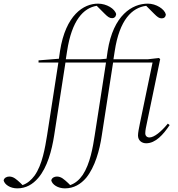

<svg xmlns="http://www.w3.org/2000/svg" viewBox="-175 -776 979 1056"><path d="M-80 260C-32 260 5 238 35 203C85 145 110 52 123 -32C144 -164 164 -299 185 -432H408C387 -299 367 -163 346 -32C336 34 320 126 280 186C262 212 240 232 211 242L199 230C178 211 162 195 138 195C124 195 110 202 107 216C112 239 143 260 182 260C231 260 269 237 299 202C347 143 373 51 385 -32C406 -164 426 -299 447 -432H664L594 -95C589 -70 584 -46 584 -31C584 -3 605 12 629 12C681 12 723 -36 758 -88L748 -96C712 -52 673 -20 647 -20C633 -20 624 -29 624 -43C624 -60 629 -81 633 -100L706 -451L699 -457L638 -450H449C451 -465 454 -480 456 -495C482 -667 551 -734 629 -744L673 -700C690 -683 700 -675 714 -675C726 -675 736 -681 737 -697C730 -726 684 -756 638 -756C553 -756 448 -694 417 -495L411 -453L376 -450H187C189 -465 192 -480 194 -495C220 -665 284 -732 357 -744L400 -701C417 -684 427 -676 442 -676C453 -676 462 -683 464 -698C457 -728 411 -756 364 -756C285 -756 186 -694 155 -495L149 -453L37 -444V-432H146C125 -299 105 -163 84 -32C73 35 58 130 15 190C-3 214 -23 232 -51 242L-63 230C-84 211 -100 195 -124 195C-138 195 -152 202 -155 216C-150 239 -119 260 -80 260Z"/></svg>

Font: Source Serif 4 Display Light
Style: Italic
Weight: 300
Italic angle: -12°
Designer: Frank Grießhammer
Foundry: Adobe Systems Incorporated
Version: Version 4.004;hotconv 1.0.117;makeotfexe 2.5.65602